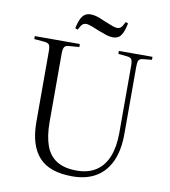

<svg xmlns="http://www.w3.org/2000/svg" viewBox="-97 -979 952 1075"><g transform="rotate(10 379.5 -441.5)"><path d="M386 14Q323 14 275.5 -2Q228 -18 197.5 -51Q167 -84 151.5 -134Q136 -184 136 -252V-654Q136 -680 129.5 -689.5Q123 -699 103 -701L44 -706V-723H300V-706L239 -701Q223 -700 216 -690Q209 -680 209 -652V-264Q209 -184 228.5 -130Q248 -76 291.5 -49Q335 -22 404 -22Q471 -22 515.5 -51.5Q560 -81 582 -137Q604 -193 604 -271V-654Q604 -679 598 -689Q592 -699 572 -701L522 -706V-723H713V-706L663 -701Q644 -699 638.5 -689Q633 -679 633 -651V-271Q633 -178 604 -114.5Q575 -51 520 -18.5Q465 14 386 14ZM475 -792Q457 -792 438 -798Q419 -804 391 -815Q366 -826 352 -831Q338 -836 330 -838Q322 -840 316 -840Q304 -840 295 -832.5Q286 -825 274 -800L259 -806Q267 -842 277 -861.5Q287 -881 300.5 -889Q314 -897 331 -897Q348 -897 365.5 -892Q383 -887 414 -873Q451 -858 465 -853Q479 -848 490 -848Q501 -848 510 -855Q519 -862 532 -889L546 -883Q538 -846 528 -826Q518 -806 505 -799Q492 -792 475 -792Z"/></g></svg>

Font: Literata 60pt Light
Style: Regular
Weight: 300
Designer: Latin by Veronika Burian and Jose Scaglione. Greek by Irene Vlachou. Cyrillic by Vera Evstafieva.
Foundry: TypeTogether
Version: Version 3.103;gftools[0.9.29]